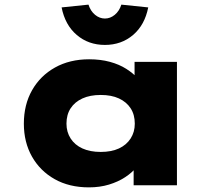

<svg xmlns="http://www.w3.org/2000/svg" viewBox="-20 -800 936 829"><path d="M364 9Q279 9 216 -26.5Q153 -62 118 -124Q83 -186 83 -266Q83 -348 118.5 -410.5Q154 -473 217.5 -508.5Q281 -544 365 -544Q414 -544 454.5 -533Q495 -522 525.5 -502.5Q556 -483 576 -460.5Q596 -438 604 -416L561 -412V-533H744V0H557V-143L596 -131Q591 -105 571 -80Q551 -55 520.5 -35Q490 -15 450.5 -3Q411 9 364 9ZM415 -144Q461 -144 493.5 -159Q526 -174 544 -202Q562 -230 562 -266Q562 -305 544 -332.5Q526 -360 493.5 -375Q461 -390 415 -390Q369 -390 336 -375Q303 -360 285 -332.5Q267 -305 267 -266Q267 -230 285 -202Q303 -174 336 -159Q369 -144 415 -144ZM433 -606Q362 -606 311.5 -649Q261 -692 246 -768L362 -780Q371 -752 390.5 -736Q410 -720 433 -720Q456 -720 475.5 -736Q495 -752 504 -780L620 -768Q605 -692 554.5 -649Q504 -606 433 -606Z"/></svg>

Font: Lexend Mega ExtraBold
Style: Regular
Weight: 800
Designer: Bonnie Shaver-Troup, Thomas Jockin
Foundry: Lexend
Version: Version 1.007